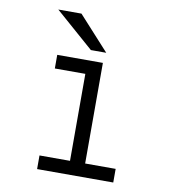

<svg xmlns="http://www.w3.org/2000/svg" viewBox="-82 -803 780 874"><g transform="rotate(10 308.0 -366.0)"><path d="M500 -63V0H148V-63H289V-465H148V-528H359V-63ZM117 -732H224L366 -576H295Z"/></g></svg>

Font: Overpass Mono Light
Style: Regular
Weight: 300
Monospace: yes
Designer: Delve Withrington, Dave Bailey
Foundry: Delve Fonts
Version: Version 1.000;DELV;Overpass